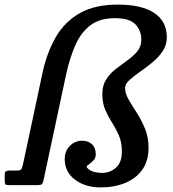

<svg xmlns="http://www.w3.org/2000/svg" viewBox="-74 -805 754 835"><path d="M572 -162Q572 -105.5 545 -67.2Q518 -29 470.8 -9.5Q423.5 10 363 10Q297 10 252.2 -23.5Q207.5 -57 207.5 -114Q207.5 -147.5 229.5 -170.2Q251.5 -193 283.5 -193Q309.5 -193 326 -177.5Q342.5 -162 342.5 -133Q342.5 -119 333.5 -108.8Q324.5 -98.5 314.5 -91.5Q304.5 -85 303.2 -81.2Q302 -77.5 307 -73Q318.5 -62 335 -57.5Q351.5 -53 369.5 -53Q405 -53 430.5 -76Q456 -99 456 -145Q456 -186.5 443 -216.2Q430 -246 413.2 -272Q396.5 -298 383.8 -327.2Q371 -356.5 371 -396.5Q371 -434 388.2 -460.2Q405.5 -486.5 430.8 -506Q456 -525.5 481.2 -543.5Q506.5 -561.5 523.5 -582.2Q540.5 -603 540.5 -632Q540.5 -672.5 514.8 -699.2Q489 -726 426 -726Q359 -726 318 -694.2Q277 -662.5 253 -607.2Q229 -552 213.5 -481L115 -20Q112 -6.5 107 -3.2Q102 0 88 0H-37.5Q-49 0 -51 -4Q-53 -8 -53.5 -19.5V-46Q-53.5 -57 -48 -60.2Q-42.5 -63.5 -32.5 -63.5H1.5Q15 -63.5 18.8 -69.5Q22.5 -75.5 25.5 -88L111.5 -491Q130.5 -577.5 168.8 -643.8Q207 -710 272.5 -747.5Q338 -785 438.5 -785Q542.5 -785 597 -748.5Q651.5 -712 651.5 -642.5Q651.5 -609 633.2 -582Q615 -555 587.8 -532.8Q560.5 -510.5 533.5 -491.8Q506.5 -473 488.2 -456Q470 -439 470 -422.5Q470 -398.5 485.5 -371.8Q501 -345 521.2 -313.8Q541.5 -282.5 556.8 -245Q572 -207.5 572 -162Z"/></svg>

Font: Besley* Narrow Medium
Style: Italic
Weight: 500
Width: 4
Italic angle: -13°
Designer: Owen Earl
Foundry: indestructible type*
Version: Version 3.000; ttfautohint (v1.8.3)